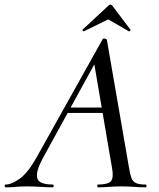

<svg xmlns="http://www.w3.org/2000/svg" viewBox="-58 -803 680 823"><path d="M-34 0Q-38 0 -38 -6Q-38 -12 -34 -12Q-8 -12 27 -37.5Q62 -63 98 -127L382 -635Q384 -639 391.5 -637.5Q399 -636 400 -633L495 -84Q499 -57 505 -41Q511 -25 524.5 -18.5Q538 -12 566 -12Q570 -12 570 -6Q570 0 566 0Q542 0 517 -2Q492 -4 462 -4Q433 -4 410 -2Q387 0 362 0Q359 0 359 -6Q359 -12 362 -12Q406 -12 418 -27Q430 -42 422 -84L344 -541L378 -585L129 -131Q103 -84 100.5 -58Q98 -32 115.5 -22Q133 -12 168 -12Q172 -12 172 -6Q172 0 167 0Q147 0 117 -2Q87 -4 58 -4Q29 -4 10.5 -2Q-8 0 -34 0ZM215 -319 231 -342H418L420 -319ZM302 -669Q301 -668 297.5 -671Q294 -674 296 -676L406 -778Q410 -783 415.5 -783Q421 -783 424 -778L501 -676Q503 -674 499.5 -670.5Q496 -667 494 -669L406 -720Z"/></svg>

Font: Cormorant Light Medium
Style: Italic
Weight: 500
Italic angle: -10°
Version: Version 4.000